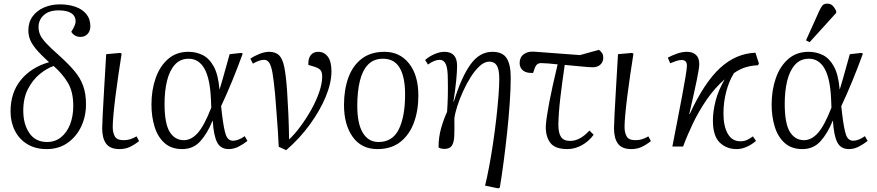

<svg xmlns="http://www.w3.org/2000/svg" viewBox="-20 -806 4823 1056"><path d="M237 14Q175 14 130.5 -13Q86 -40 62 -87Q38 -134 38 -193Q38 -297 95 -366.5Q152 -436 250 -464Q202 -507 177.5 -537Q153 -567 144.5 -590.5Q136 -614 136 -639Q136 -684 159.5 -716Q183 -748 222.5 -765Q262 -782 310 -782Q356 -782 394 -769Q432 -756 454.5 -729Q477 -702 477 -661Q477 -636 462 -619.5Q447 -603 422 -603Q406 -603 393 -610.5Q380 -618 372 -631Q396 -669 396 -688Q396 -718 372 -733.5Q348 -749 303 -749Q249 -749 220.5 -722.5Q192 -696 192 -658Q192 -636 200 -616.5Q208 -597 232 -570.5Q256 -544 305 -501Q356 -455 389 -416Q422 -377 437.5 -333.5Q453 -290 453 -233Q453 -166 426.5 -110Q400 -54 351.5 -20Q303 14 237 14ZM239 -25Q283 -25 315.5 -51Q348 -77 365.5 -122Q383 -167 383 -224Q383 -301 353.5 -350.5Q324 -400 275 -443Q237 -430 198.5 -398.5Q160 -367 134 -317Q108 -267 108 -197Q108 -123 141.5 -74Q175 -25 239 -25Z M637 14Q586 14 564 -15.5Q542 -45 542 -101Q542 -120 545 -178Q548 -236 553 -321.5Q558 -407 564 -508L641 -515L649 -511Q640 -454 631 -393Q622 -332 615 -276Q608 -220 604 -176Q600 -132 600 -108Q600 -77 611.5 -56Q623 -35 660 -35Q678 -35 694 -39.5Q710 -44 731 -56L745 -30Q720 -10 694.5 2Q669 14 637 14Z M982 14Q923 14 885.5 -19Q848 -52 830.5 -108Q813 -164 813 -231Q813 -310 836 -376Q859 -442 904.5 -481.5Q950 -521 1016 -521Q1059 -521 1095 -503Q1131 -485 1155.5 -440.5Q1180 -396 1187 -315H1188Q1206 -374 1218.5 -420.5Q1231 -467 1243 -508L1307 -515L1315 -511Q1258 -354 1196 -222L1201 -178Q1211 -95 1222.5 -63.5Q1234 -32 1262 -32Q1276 -32 1292.5 -38.5Q1309 -45 1326 -57L1341 -31Q1320 -14 1293 0Q1266 14 1238 14Q1193 14 1174 -23.5Q1155 -61 1150 -142H1149Q1121 -73 1082 -29.5Q1043 14 982 14ZM991 -35Q1032 -35 1067.5 -74.5Q1103 -114 1142 -214L1140 -262Q1135 -375 1104 -429Q1073 -483 1018 -483Q971 -483 941.5 -450Q912 -417 898.5 -361Q885 -305 885 -236Q885 -126 913.5 -80.5Q942 -35 991 -35Z M1554 20 1513 1Q1511 -41 1508.5 -82Q1506 -123 1502 -172Q1498 -221 1493 -288Q1486 -362 1479 -403Q1472 -444 1461 -460.5Q1450 -477 1433 -477Q1407 -477 1371 -456L1357 -483Q1376 -497 1405.5 -509Q1435 -521 1460 -521Q1495 -521 1514.5 -502.5Q1534 -484 1543.5 -437.5Q1553 -391 1559 -306Q1563 -247 1566 -179Q1569 -111 1570 -39Q1600 -67 1632 -110Q1664 -153 1691.5 -202Q1719 -251 1735.5 -299Q1752 -347 1752 -385Q1752 -410 1742 -421Q1732 -432 1709 -439L1676 -449Q1674 -483 1688.5 -502Q1703 -521 1730 -521Q1763 -521 1783 -494.5Q1803 -468 1803 -414Q1803 -350 1771.5 -274Q1740 -198 1684.5 -121.5Q1629 -45 1554 20Z M2056 14Q1968 14 1920 -53Q1872 -120 1872 -229Q1872 -313 1896 -379Q1920 -445 1969.5 -483Q2019 -521 2095 -521Q2179 -521 2230 -456.5Q2281 -392 2281 -280Q2281 -198 2256.5 -131.5Q2232 -65 2182 -25.5Q2132 14 2056 14ZM2062 -25Q2139 -25 2173.5 -95Q2208 -165 2208 -287Q2208 -382 2178.5 -432.5Q2149 -483 2087 -483Q2035 -483 2004 -450.5Q1973 -418 1959 -359.5Q1945 -301 1945 -224Q1945 -126 1975.5 -75.5Q2006 -25 2062 -25Z M2720 230 2648 215Q2659 170 2670.5 109Q2682 48 2692 -19.5Q2702 -87 2709.5 -153Q2717 -219 2721.5 -276Q2726 -333 2726 -372Q2726 -424 2712.5 -445.5Q2699 -467 2671 -467Q2645 -467 2619 -443.5Q2593 -420 2569.5 -383Q2546 -346 2526.5 -303Q2507 -260 2494.5 -220.5Q2482 -181 2479 -154Q2480 -96 2478.5 -59Q2477 -22 2465 -4.5Q2453 13 2424 13Q2414 13 2404.5 10.5Q2395 8 2392 4Q2392 -51 2406 -100.5Q2420 -150 2439 -191Q2442 -234 2443 -277.5Q2444 -321 2443 -370Q2443 -429 2432 -453Q2421 -477 2399 -477Q2369 -477 2334 -451L2318 -476Q2341 -496 2370 -508.5Q2399 -521 2424 -521Q2494 -521 2494 -444Q2494 -413 2489 -362Q2484 -311 2474 -248L2476 -247Q2518 -383 2568 -452Q2618 -521 2688 -521Q2744 -521 2766.5 -486Q2789 -451 2789 -379Q2789 -318 2783.5 -239Q2778 -160 2769 -75.5Q2760 9 2749.5 87.5Q2739 166 2729 226Z M3100 14Q3032 14 3006 -21.5Q2980 -57 2982 -114Q2985 -160 3001 -243.5Q3017 -327 3047 -452Q3019 -455 2995 -457Q2971 -459 2956 -459Q2944 -459 2935 -452.5Q2926 -446 2920 -428L2912 -405Q2876 -403 2857 -418Q2838 -433 2838 -459Q2838 -491 2860.5 -507.5Q2883 -524 2915 -522L3170 -503L3274 -532Q3286 -523 3292 -513Q3298 -503 3298 -489Q3298 -466 3282.5 -451Q3267 -436 3240 -436Q3222 -436 3182 -440Q3142 -444 3086 -449Q3072 -355 3062 -269.5Q3052 -184 3051 -120Q3051 -75 3065.5 -53Q3080 -31 3116 -31Q3170 -31 3222 -88L3245 -65Q3219 -29 3180.5 -7.5Q3142 14 3100 14Z M3452 14Q3401 14 3379 -15.5Q3357 -45 3357 -101Q3357 -120 3360 -178Q3363 -236 3368 -321.5Q3373 -407 3379 -508L3456 -515L3464 -511Q3455 -454 3446 -393Q3437 -332 3430 -276Q3423 -220 3419 -176Q3415 -132 3415 -108Q3415 -77 3426.5 -56Q3438 -35 3475 -35Q3493 -35 3509 -39.5Q3525 -44 3546 -56L3560 -30Q3535 -10 3509.5 2Q3484 14 3452 14Z M4032 14Q3975 14 3938 -22.5Q3901 -59 3901 -143Q3901 -194 3916 -252Q3931 -310 3966 -370Q3910 -321 3866.5 -257.5Q3823 -194 3791 -127Q3759 -60 3737 0H3678Q3691 -68 3705 -139.5Q3719 -211 3731 -275Q3743 -339 3750.5 -384.5Q3758 -430 3758 -444Q3758 -462 3750 -469Q3742 -476 3730 -476Q3715 -476 3697.5 -470Q3680 -464 3666 -458L3653 -489Q3675 -501 3703.5 -511Q3732 -521 3758 -521Q3789 -521 3807.5 -504.5Q3826 -488 3826 -453Q3826 -432 3812 -364Q3798 -296 3771 -179L3773 -178Q3854 -353 3941 -432.5Q4028 -512 4135 -516L4154 -457L4149 -447Q4114 -446 4081 -436Q4048 -426 4017 -404Q3990 -361 3974.5 -303Q3959 -245 3959 -181Q3959 -113 3982.5 -71Q4006 -29 4052 -29Q4075 -29 4092 -38Q4109 -47 4121 -56L4138 -31Q4115 -11 4087 1.5Q4059 14 4032 14Z M4393 14Q4334 14 4296.5 -19Q4259 -52 4241.5 -108Q4224 -164 4224 -231Q4224 -310 4247 -376Q4270 -442 4315.5 -481.5Q4361 -521 4427 -521Q4470 -521 4506 -503Q4542 -485 4566.5 -440.5Q4591 -396 4598 -315H4599Q4617 -374 4629.5 -420.5Q4642 -467 4654 -508L4718 -515L4726 -511Q4669 -354 4607 -222L4612 -178Q4622 -95 4633.5 -63.5Q4645 -32 4673 -32Q4687 -32 4703.5 -38.5Q4720 -45 4737 -57L4752 -31Q4731 -14 4704 0Q4677 14 4649 14Q4604 14 4585 -23.5Q4566 -61 4561 -142H4560Q4532 -73 4493 -29.5Q4454 14 4393 14ZM4402 -35Q4443 -35 4478.5 -74.5Q4514 -114 4553 -214L4551 -262Q4546 -375 4515 -429Q4484 -483 4429 -483Q4382 -483 4352.5 -450Q4323 -417 4309.5 -361Q4296 -305 4296 -236Q4296 -126 4324.5 -80.5Q4353 -35 4402 -35ZM4433 -574 4413 -584 4485 -744Q4495 -766 4503.5 -776Q4512 -786 4530 -786Q4547 -786 4558 -776Q4569 -766 4579 -746V-735Z"/></svg>

Font: Literata 36pt Light
Style: Italic
Weight: 300
Italic angle: -2°
Designer: Latin by Veronika Burian and Jose Scaglione. Greek by Irene Vlachou. Cyrillic by Vera Evstafieva
Foundry: TypeTogether
Version: Version 3.002